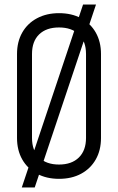

<svg xmlns="http://www.w3.org/2000/svg" viewBox="-20 -773 520 846"><path d="M359 -164V-536H425V-164ZM55 -164V-536H121V-164ZM425 -535H359Q359 -591 327.5 -621.5Q296 -652 240 -652V-715Q296 -715 337.5 -692.5Q379 -670 402 -629.5Q425 -589 425 -535ZM55 -535Q55 -589 78 -629.5Q101 -670 143 -692.5Q185 -715 240 -715V-652Q184 -652 152.5 -621.5Q121 -591 121 -535ZM425 -165Q425 -111 402 -70.5Q379 -30 337.5 -7.5Q296 15 240 15V-48Q296 -48 327.5 -79Q359 -110 359 -165ZM55 -165H121Q121 -110 152.5 -79Q184 -48 240 -48V15Q185 15 143 -7.5Q101 -30 78 -70.5Q55 -111 55 -165ZM76 53 346 -753H403L133 53Z"/></svg>

Font: Akshar Light Light
Style: Regular
Weight: 300
Version: Version 1.100